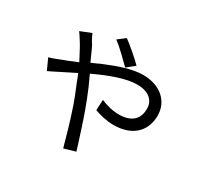

<svg xmlns="http://www.w3.org/2000/svg" viewBox="-177 -1029 1354 1305"><g transform="rotate(30 500.0 -377.0)"><path d="M615 -680C577 -719 499 -785 464 -810L406 -766C451 -734 515 -669 554 -631L615 -680ZM553 30C539 -14 522 -70 502 -130L499 -140L495 -150C491 -164 486 -177 482 -191L478 -201C477 -203 477 -205 476 -206L473 -217C471 -222 469 -227 467 -232L464 -242C444 -296 424 -348 405 -392C404 -394 403 -395 403 -396L399 -405C398 -406 398 -408 397 -409L393 -418C390 -425 387 -432 383 -440L379 -448C378 -451 376 -454 375 -457L371 -466C370 -469 368 -472 367 -475C483 -529 596 -572 684 -572C782 -572 823 -521 823 -462C823 -390 784 -333 675 -333C622 -333 572 -348 533 -365L529 -282C567 -268 623 -253 679 -253C835 -253 909 -343 909 -458C909 -567 824 -649 686 -649C604 -649 506 -615 410 -575L400 -571C397 -569 394 -568 390 -567L381 -562C364 -555 348 -548 333 -541C313 -583 298 -623 280 -656C266 -674 251 -707 244 -723L159 -689C175 -669 194 -636 207 -616C224 -588 242 -550 266 -506C219 -486 182 -472 148 -459C130 -452 95 -437 66 -430L105 -344C151 -365 219 -402 296 -439C309 -413 316 -386 329 -357C347 -316 363 -272 379 -228L382 -218C415 -122 442 -23 464 56L553 30Z"/></g></svg>

Font: Glow Sans SC Normal Book
Style: Regular
Weight: 500
Designer: Ryoko NISHIZUKA (kana, bopomofo & ideographs); Paul D. Hunt (Latin, Greek & Cyrillic); Sandoll Communications, Soo-young
Version: Version 0.93